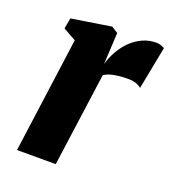

<svg xmlns="http://www.w3.org/2000/svg" viewBox="-110 -651 655 734"><g transform="rotate(20 218.0 -284.0)"><path d="M105.5 -469.7 53.2 -499 61 -542.5 222.7 -567.9 248.5 -551.3 241.7 -422.9Q250 -451.7 264.9 -478Q279.8 -504.4 300.5 -524.4Q321.3 -544.4 346.9 -556.2Q372.6 -567.9 401.9 -567.9Q414.6 -567.9 423.3 -564.2Q432.1 -560.5 436 -558.1L402.3 -383.8Q399.4 -387.7 385.5 -394.3Q371.6 -400.9 347.2 -400.9Q317.4 -400.9 291.3 -396Q265.1 -391.1 251.5 -380.4L199.2 0H41.5Z"/></g></svg>

Font: Merriweather UltraBold
Style: Italic
Weight: 900
Italic angle: -7°
Designer: Eben Sorkin ( eben@eyebytes.com )
Foundry: Eben Sorkin ( eben@eyebytes.com )
Version: Version 1.52; ttfautohint (v1.4.1)